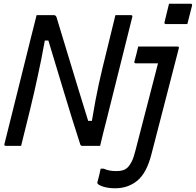

<svg xmlns="http://www.w3.org/2000/svg" viewBox="-20 -781 1049 1028"><path d="M885 -761H1000Q1011 -761 1008 -750L983 -652H869Q858 -652 861 -663ZM93 0H12Q0 0 4 -11Q39 -152 74.5 -293.5Q110 -435 145 -577Q153 -608 160.5 -638.5Q168 -669 176 -700H268Q279 -700 283 -688Q291 -662 308.5 -603.5Q326 -545 350 -467Q374 -389 400 -302.5Q426 -216 452 -134H472Q482 -195 491 -242Q500 -289 509 -331Q518 -373 529 -418Q540 -463 554 -520Q565 -565 576 -610Q587 -655 598 -700H680Q692 -700 688 -689Q654 -552 619.5 -415Q585 -278 551 -141Q542 -106 533 -70.5Q524 -35 516 0H420Q413 0 410 -7Q365 -146 323 -286Q281 -426 239 -564H220Q210 -507 200.5 -461Q191 -415 182 -373Q173 -331 163 -287Q153 -243 140 -190Q128 -143 116.5 -95Q105 -47 93 0ZM929 -532Q941 -532 937 -521Q903 -389 865.5 -244Q828 -99 791 44Q765 146 715 186.5Q665 227 598 227Q564 227 540 220.5Q516 214 505 205Q499 199 502 193Q507 175 511 158Q515 141 519 122H535Q551 129 566.5 132Q582 135 604 135Q624 135 638.5 130.5Q653 126 666 113Q677 101 686.5 81.5Q696 62 706 22Q724 -48 744.5 -127Q765 -206 786 -287Q807 -368 826 -442H708Q696 -442 700 -453Q705 -472 710.5 -492.5Q716 -513 720 -532Z"/></svg>

Font: Recursive Sn Lnr St
Style: Italic
Weight: 400
Italic angle: -15°
Version: Version 1.079;hotconv 1.0.112;makeotfexe 2.5.65598; ttfautoh